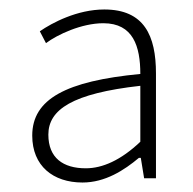

<svg xmlns="http://www.w3.org/2000/svg" viewBox="-20 -827 408 405"><path d="M154 -442C202 -442 242 -468 273 -494H277L284 -451H309V-672C309 -752 284 -807 200 -807C143 -807 90 -779 64 -761L77 -736C101 -754 152 -778 198 -778C261 -778 276 -729 276 -671C119 -656 48 -618 48 -541C48 -477 92 -442 154 -442ZM161 -472C113 -472 82 -494 82 -543C82 -596 133 -630 276 -646V-528C235 -489 196 -472 161 -472Z"/></svg>

Font: Harano Aji Gothic ExtraLight
Style: Regular
Weight: 250
Foundry: Masamichi Hosoda
Version: HaranoAjiGothic-ExtraLight version 20230610;ttx 4.39.4